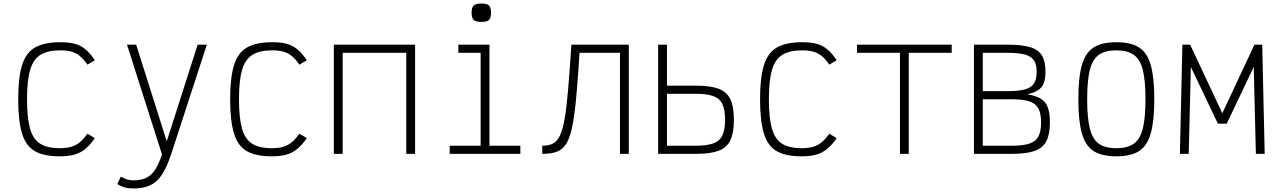

<svg xmlns="http://www.w3.org/2000/svg" viewBox="-20 -871 7240 1087"><path d="M318 14Q228 14 177 -15.5Q126 -45 104.5 -116Q83 -187 83 -309Q83 -432 105 -502.5Q127 -573 179 -602.5Q231 -632 322 -632Q370 -632 403.5 -623Q437 -614 464 -591.5Q491 -569 517 -530L475 -505Q454 -536 432.5 -553.5Q411 -571 385 -578.5Q359 -586 322 -586Q250 -586 209 -560.5Q168 -535 150.5 -475Q133 -415 133 -309Q133 -204 150 -143.5Q167 -83 207.5 -57.5Q248 -32 318 -32Q355 -32 382 -39.5Q409 -47 431 -65Q453 -83 475 -114L517 -89Q490 -50 462.5 -27.5Q435 -5 401 4.5Q367 14 318 14Z M734 196Q706 196 686.5 190.5Q667 185 644 171L664 129Q686 141 701 145.5Q716 150 734 150Q778 150 807 136.5Q836 123 857.5 91Q879 59 897 3L699 -618H751L924 -71L1099 -618H1151L949 2Q925 75 897 117.5Q869 160 830.5 178Q792 196 734 196Z M1518 14Q1428 14 1377 -15.5Q1326 -45 1304.5 -116Q1283 -187 1283 -309Q1283 -432 1305 -502.5Q1327 -573 1379 -602.5Q1431 -632 1522 -632Q1570 -632 1603.5 -623Q1637 -614 1664 -591.5Q1691 -569 1717 -530L1675 -505Q1654 -536 1632.5 -553.5Q1611 -571 1585 -578.5Q1559 -586 1522 -586Q1450 -586 1409 -560.5Q1368 -535 1350.5 -475Q1333 -415 1333 -309Q1333 -204 1350 -143.5Q1367 -83 1407.5 -57.5Q1448 -32 1518 -32Q1555 -32 1582 -39.5Q1609 -47 1631 -65Q1653 -83 1675 -114L1717 -89Q1690 -50 1662.5 -27.5Q1635 -5 1601 4.5Q1567 14 1518 14Z M1870 0V-618H2330V0H2280V-572H1920V0Z M2701 0V-603L2732 -572H2575V-618H2751V0ZM2526 0V-46H2926V0ZM2705 -747Q2674 -747 2662 -758Q2650 -769 2650 -799Q2650 -829 2662 -840Q2674 -851 2705 -851Q2737 -851 2748.5 -840Q2760 -829 2760 -799Q2760 -769 2748.5 -758Q2737 -747 2705 -747Z M3490 0V-572H3236V-618H3540V0ZM3050 0V-46Q3086 -46 3110 -58Q3134 -70 3150 -103.5Q3166 -137 3177 -200.5Q3188 -264 3196.5 -366Q3205 -468 3215 -618H3264Q3254 -455 3244.5 -344.5Q3235 -234 3222 -165.5Q3209 -97 3188 -61Q3167 -25 3134 -12.5Q3101 0 3050 0Z M3706 0V-618H3756V-15L3725 -46H3920Q3983 -46 4019 -59.5Q4055 -73 4070 -105Q4085 -137 4085 -193Q4085 -249 4070 -281Q4055 -313 4019 -326.5Q3983 -340 3920 -340H3734V-386H3920Q4002 -386 4048.5 -368.5Q4095 -351 4115 -309Q4135 -267 4135 -193Q4135 -120 4115 -77.5Q4095 -35 4048.5 -17.5Q4002 0 3920 0Z M4518 14Q4428 14 4377 -15.5Q4326 -45 4304.5 -116Q4283 -187 4283 -309Q4283 -432 4305 -502.5Q4327 -573 4379 -602.5Q4431 -632 4522 -632Q4570 -632 4603.5 -623Q4637 -614 4664 -591.5Q4691 -569 4717 -530L4675 -505Q4654 -536 4632.5 -553.5Q4611 -571 4585 -578.5Q4559 -586 4522 -586Q4450 -586 4409 -560.5Q4368 -535 4350.5 -475Q4333 -415 4333 -309Q4333 -204 4350 -143.5Q4367 -83 4407.5 -57.5Q4448 -32 4518 -32Q4555 -32 4582 -39.5Q4609 -47 4631 -65Q4653 -83 4675 -114L4717 -89Q4690 -50 4662.5 -27.5Q4635 -5 4601 4.5Q4567 14 4518 14Z M5075 0V-618H5125V0ZM4832 -572V-618H5368V-572Z M5494 0V-618H5684Q5766 -618 5812.5 -604Q5859 -590 5879 -556.5Q5899 -523 5899 -465Q5899 -407 5877.5 -379Q5856 -351 5797 -337Q5846 -329 5873.5 -311.5Q5901 -294 5912.5 -262Q5924 -230 5924 -178Q5924 -111 5904 -72Q5884 -33 5837.5 -16.5Q5791 0 5709 0ZM5544 -46H5709Q5772 -46 5808 -58Q5844 -70 5859 -99Q5874 -128 5874 -178Q5874 -228 5859 -256.5Q5844 -285 5808 -297Q5772 -309 5709 -309H5544ZM5544 -355H5684Q5747 -355 5783 -365Q5819 -375 5834 -399Q5849 -423 5849 -465Q5849 -506 5834 -529Q5819 -552 5783 -562Q5747 -572 5684 -572H5544Z M6300 14Q6219 14 6172 -15.5Q6125 -45 6105 -116Q6085 -187 6085 -309Q6085 -432 6105 -502.5Q6125 -573 6172 -602.5Q6219 -632 6300 -632Q6382 -632 6428.5 -602.5Q6475 -573 6495 -502.5Q6515 -432 6515 -309Q6515 -187 6495 -116Q6475 -45 6428.5 -15.5Q6382 14 6300 14ZM6300 -32Q6363 -32 6399 -57.5Q6435 -83 6450 -143.5Q6465 -204 6465 -309Q6465 -415 6450 -475Q6435 -535 6399 -560.5Q6363 -586 6300 -586Q6237 -586 6201 -560.5Q6165 -535 6150 -475Q6135 -415 6135 -309Q6135 -204 6150 -143.5Q6165 -83 6201 -57.5Q6237 -32 6300 -32Z M6660 0 6674 -618H6718L6900 -230L7082 -618H7126L7140 0H7090L7078 -492L6925 -171H6875L6722 -492L6710 0Z"/></svg>

Font: Victor Mono Thin
Style: Regular
Weight: 100
Monospace: yes
Designer: Rune Bjørnerås
Version: Version 1.561;gftools[0.9.30]